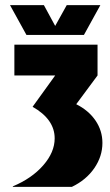

<svg xmlns="http://www.w3.org/2000/svg" viewBox="-20 -574 429 748"><path d="M30 154V152Q104 121 148.5 70Q193 19 193 -35Q193 -109 107 -158L195 -280H36V-400H360V-280L277 -168Q325 -144 352 -104.5Q379 -65 379 -17Q379 35 347.5 81Q316 127 260 154ZM19 -554H151L195 -473L240 -554H371L307 -438H83Z"/></svg>

Font: Tac One
Style: Regular
Weight: 400
Designer: Oluseyi Olusanya, David Udoh, Eyiyemi Adegbite, Mirko Velimirović
Version: Version 1.003; ttfautohint (v1.8.4.7-5d5b)